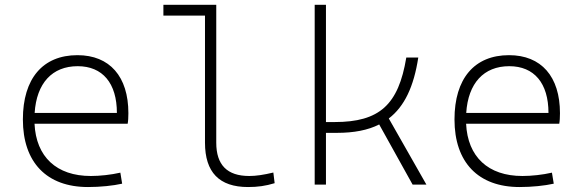

<svg xmlns="http://www.w3.org/2000/svg" viewBox="-20 -752 2384 782"><path d="M338.4 9.8C388.7 9.8 440.4 4.4 477.5 -3.9L470.2 -48.8C432.1 -40 386.7 -35.2 350.1 -35.2C210 -35.2 127 -113.3 120.6 -248H500C502 -258.3 502.9 -274.4 502.9 -291C502.9 -440.4 426.8 -527.3 295.4 -527.3C154.3 -527.3 73.2 -432.1 73.2 -265.6C73.2 -90.8 169.9 9.8 338.4 9.8ZM121.1 -292C128.9 -413.1 192.4 -482.4 296.4 -482.4C397.9 -482.4 456.1 -413.1 456.1 -292Z M990.2 9.8C1029.3 9.8 1061.5 5.4 1098.6 -5.9L1093.3 -49.3C1052.7 -39.6 1022.9 -35.2 995.1 -35.2C905.3 -35.2 860.8 -80.1 860.8 -170.9V-732.4H645.5V-688.5H814.9V-170.9C814.9 -50.3 873 9.8 990.2 9.8Z M1261.7 0H1307.6V-210.9H1352.5C1421.4 -210.9 1478.5 -221.7 1524.4 -245.1L1660.6 0H1716.8L1563.5 -269.5C1627.4 -318.4 1665.5 -399.4 1683.6 -517.6H1634.8C1603 -325.2 1525.9 -254.9 1342.8 -254.9H1307.6V-732.4H1261.7Z M2096.2 9.8C2146.5 9.8 2198.2 4.4 2235.4 -3.9L2228 -48.8C2189.9 -40 2144.5 -35.2 2107.9 -35.2C1967.8 -35.2 1884.8 -113.3 1878.4 -248H2257.8C2259.8 -258.3 2260.7 -274.4 2260.7 -291C2260.7 -440.4 2184.6 -527.3 2053.2 -527.3C1912.1 -527.3 1831.1 -432.1 1831.1 -265.6C1831.1 -90.8 1927.7 9.8 2096.2 9.8ZM1878.9 -292C1886.7 -413.1 1950.2 -482.4 2054.2 -482.4C2155.8 -482.4 2213.9 -413.1 2213.9 -292Z"/></svg>

Font: Cascadia Mono PL ExtraLight
Style: Regular
Weight: 200
Monospace: yes
Designer: Aaron Bell
Foundry: Saja Typeworks
Version: Version 2404.023